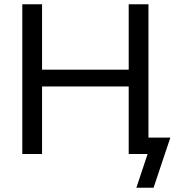

<svg xmlns="http://www.w3.org/2000/svg" viewBox="-20 -725 823 904"><path d="M85 0V-705H178V-397H586V-705H679V-77H782L703 159H622L675 0H586V-318H178V0Z"/></svg>

Font: Nunito Sans Medium
Style: Regular
Weight: 500
Designer: Vernon Adams
Foundry: Vernon Adams
Version: Version 3.101; ttfautohint (v1.8.4.7-5d5b);gftools[0.9.27]